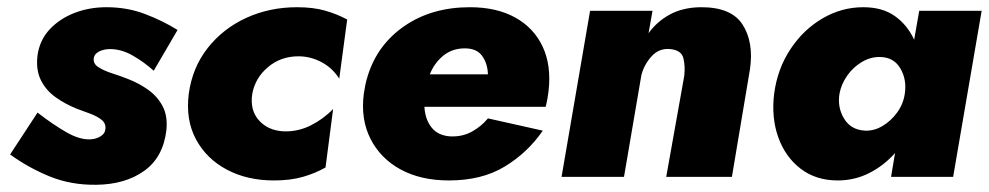

<svg xmlns="http://www.w3.org/2000/svg" viewBox="-20 -490 2740 532"><path d="M84 -178 8 -62Q59 -25 118 -1Q177 23 247 22Q327 21 379.5 -16.5Q432 -54 441 -129Q445 -168 431 -195Q417 -222 391.5 -240.5Q366 -259 335 -271Q315 -279 291.5 -286.5Q268 -294 252.5 -304Q237 -314 240 -330Q242 -341 255 -347.5Q268 -354 285 -354Q316 -354 347 -336.5Q378 -319 406 -294L472 -407Q430 -433 381 -451.5Q332 -470 275 -470Q227 -470 186 -454Q145 -438 117.5 -408.5Q90 -379 84 -337Q79 -297 93 -268.5Q107 -240 133.5 -221Q160 -202 192 -189Q211 -182 230 -175Q249 -168 261.5 -158Q274 -148 272 -132Q271 -120 259 -112.5Q247 -105 232 -104Q202 -102 165 -123Q128 -144 84 -178Z M679 -230Q687 -274 722.5 -304Q758 -334 807 -334Q840 -334 870.5 -318Q901 -302 920 -272L942 -436Q914 -451 881 -460.5Q848 -470 803 -470Q727 -470 662.5 -440.5Q598 -411 555.5 -357Q513 -303 503 -230Q494 -158 523 -104Q552 -50 608.5 -20Q665 10 739 10Q785 10 819.5 0Q854 -10 882 -26L903 -188Q876 -160 841 -142.5Q806 -125 767 -126Q723 -128 697.5 -156.5Q672 -185 679 -230Z M1156 -194H1492Q1495 -206 1497 -217.5Q1499 -229 1500 -238Q1508 -309 1483.5 -361Q1459 -413 1407.5 -441.5Q1356 -470 1282 -470Q1177 -470 1101.5 -418.5Q1026 -367 999 -280Q995 -268 992.5 -255.5Q990 -243 988 -230Q979 -160 1006.5 -105.5Q1034 -51 1090 -20.5Q1146 10 1224 10Q1315 10 1378.5 -28.5Q1442 -67 1484 -128L1332 -162Q1314 -140 1288 -125.5Q1262 -111 1229 -112Q1194 -114 1176 -136.5Q1158 -159 1156 -194ZM1171 -284Q1183 -315 1208 -335.5Q1233 -356 1268 -356Q1301 -356 1316 -335Q1331 -314 1332 -284Z M1876 -280 1826 0H2008L2058 -298Q2069 -373 2037.5 -422Q2006 -471 1920 -470Q1871 -469 1835.5 -449.5Q1800 -430 1777 -398L1788 -460H1615L1536 0H1709L1757 -281Q1764 -310 1785 -333.5Q1806 -357 1837 -354Q1868 -351 1873.5 -329Q1879 -307 1876 -280Z M2306 -230Q2311 -257 2327.5 -280.5Q2344 -304 2368.5 -318.5Q2393 -333 2420 -332Q2457 -331 2475 -300Q2493 -269 2487 -230Q2483 -202 2466 -178.5Q2449 -155 2425.5 -141Q2402 -127 2377 -128Q2338 -130 2319 -161Q2300 -192 2306 -230ZM2125 -230Q2117 -164 2136.5 -109.5Q2156 -55 2198.5 -22.5Q2241 10 2301 10Q2348 10 2388.5 -10.5Q2429 -31 2460 -66L2449 0H2621L2700 -460H2527L2513 -380Q2494 -421 2459.5 -445.5Q2425 -470 2372 -470Q2312 -470 2259 -439Q2206 -408 2170 -353.5Q2134 -299 2125 -230Z"/></svg>

Font: Jost* 800 Heavy Italic
Style: Italic
Weight: 800
Italic angle: -10°
Version: Version 3.200; ttfautohint (v0.97) -l 8 -r 50 -G 200 -x 14 -